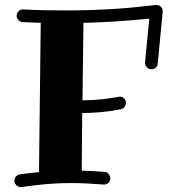

<svg xmlns="http://www.w3.org/2000/svg" viewBox="-20 -744 693 773"><path d="M635 -696C635 -697 635 -698 635 -699C635 -712 625 -724 610 -724C609 -724 608 -724 607 -724C501 -711 393 -702 237 -702C183 -702 128 -703 74 -706C74 -706 73 -706 73 -706C59 -706 47 -695 47 -681C47 -667 58 -656 71 -655C96 -654 120 -653 144 -652L137 -51C113 -49 87 -46 60 -42C47 -40 38 -29 38 -17C38 -3 49 9 64 9C65 9 66 9 67 9C143 -2 202 -7 265 -7C305 -7 347 -5 397 -1C397 -1 398 -1 399 -1C412 -1 423 -11 424 -24C424 -37 416 -51 401 -52C368 -55 337 -56 309 -57L311 -289C359 -289 407 -293 466 -304C478 -306 487 -317 487 -334C485 -346 474 -355 462 -355C460 -355 459 -355 457 -354C412 -346 365 -340 312 -340L316 -652C404 -654 493 -660 581 -669L564 -493C564 -492 564 -491 564 -491C564 -479 574 -465 590 -465C603 -465 614 -475 615 -488Z"/></svg>

Font: Ribeye
Style: Regular
Weight: 400
Designer: Astigmatic (AOETI)
Foundry: Astigmatic (AOETI)
Version: Version 1.000